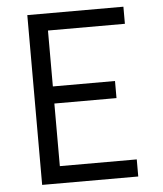

<svg xmlns="http://www.w3.org/2000/svg" viewBox="-53 -781 705 828"><g transform="rotate(-5 300.0 -367.5)"><path d="M96 0V-735H512V-661H179V-419H448V-345H179V-74H512V0Z"/></g></svg>

Font: Bmono
Style: Regular
Weight: 400
Monospace: yes
Designer: Belleve Invis
Foundry: Belleve Invis
Version: Version 11.2.2; ttfautohint (v1.8.2)